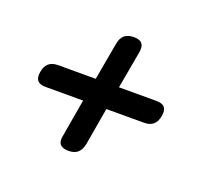

<svg xmlns="http://www.w3.org/2000/svg" viewBox="-88 -679 776 698"><g transform="rotate(20 300.0 -330.0)"><path d="M237 -95Q214 -95 204.5 -106Q195 -117 200 -140L225 -285H80Q57 -285 48 -296Q39 -307 43 -330Q47 -353 60 -364Q73 -375 96 -375H241L267 -520Q271 -543 284 -554Q297 -565 320 -565Q343 -565 352 -554Q361 -543 357 -520L331 -375H476Q499 -375 508 -364Q517 -353 513 -330Q509 -307 496 -296Q483 -285 460 -285H315L290 -140Q285 -117 272.5 -106Q260 -95 237 -95Z"/></g></svg>

Font: Maple Mono NL
Style: Italic
Weight: 400
Italic angle: -10°
Monospace: yes
Designer: subframe7536
Version: Version 7.000